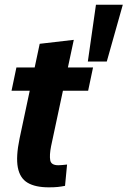

<svg xmlns="http://www.w3.org/2000/svg" viewBox="-20 -785 539 811"><path d="M28.7 -401.7 49.3 -500H373L352.3 -401.7ZM263.3 -90 254.7 0Q239.7 3 224.3 4.7Q209 6.3 186 6.3Q129.3 6.3 96.7 -13Q64 -32.3 55.3 -77.7Q46.7 -123 62.7 -200L147.7 -600L291.7 -616.7L195.7 -167Q188.3 -129 192.2 -108Q196 -87 226.3 -87Q235.3 -87 243.8 -88Q252.3 -89 263.3 -90ZM385.3 -765H498.7L431 -525H351Z"/></svg>

Font: Epunda Sans Light
Style: Italic
Weight: 300
Italic angle: -12.0243°
Designer: Simon Atzbach
Foundry: typofactur
Version: Version 2.204